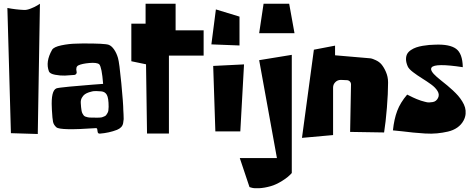

<svg xmlns="http://www.w3.org/2000/svg" viewBox="-20 -716 2563 1040"><path d="M39.1 5.4 20 -672.9Q64.9 -664.1 109.9 -662.1Q125 -661.1 146.7 -669.7Q168.5 -678.2 182.6 -687L196.3 -695.8L184.6 9.8Z M473.6 -79.1H474.1Q478 -79.1 490 -78.9Q502 -78.6 506.1 -78.6Q510.3 -78.6 520.3 -79.1Q530.3 -79.6 534.2 -81.3Q538.1 -83 545.2 -85.7Q552.2 -88.4 555.2 -92.8Q558.1 -97.2 562 -103.3Q565.9 -109.4 567.1 -118.2Q568.4 -127 568.4 -137.7Q568.4 -185.1 558.6 -202.4Q548.8 -219.7 527.8 -221.2Q505.9 -222.7 501 -222.7Q499 -222.7 494.1 -222.4Q489.3 -222.2 487.3 -222.2Q484.4 -221.7 479.5 -220.9Q474.6 -220.2 461.9 -216.1Q449.2 -211.9 439.9 -205.6Q430.7 -199.2 423.6 -186.8Q416.5 -174.3 417.5 -158.2Q418.5 -143.6 419.2 -135.5Q419.9 -127.4 421.6 -117.7Q423.3 -107.9 425.8 -103Q428.2 -98.1 432.1 -92.5Q436 -86.9 441.7 -84.7Q447.3 -82.5 455.1 -80.8Q462.9 -79.1 473.6 -79.1ZM647.9 -120.1Q647.9 -113.3 649.2 -96.7Q650.4 -80.1 649.9 -70.8Q649.4 -61.5 647 -48.8Q644.5 -36.1 636.2 -27.3Q627.9 -18.6 613.8 -12.7Q570.8 3.9 521 7.8H520Q509.8 7.8 508.8 -2.4L506.8 -15.6Q505.9 -22 500 -22H499.5Q306.2 -8.3 285.6 -26.4Q271 -39.1 267.3 -55.9Q263.7 -72.8 261.2 -119.6Q260.7 -127.4 260.7 -131.8Q255.9 -225.1 285.6 -237.3Q293.5 -240.7 356.7 -246.8Q419.9 -252.9 479.5 -257.3L538.6 -261.7Q531.7 -351.6 517.6 -367.7Q504.4 -378.4 463.9 -374.8Q423.3 -371.1 404.3 -361.8Q388.7 -354 395 -327.1Q395 -326.7 395.3 -325.4Q395.5 -324.2 395.5 -323.7Q395.5 -318.4 391.6 -314.5Q387.7 -310.5 382.8 -310.1Q356.9 -307.6 331.8 -306.6Q306.6 -305.7 278.6 -311Q250.5 -316.4 245.1 -329.1Q225.1 -381.3 262.2 -446.3Q271.5 -461.9 312.7 -470.5Q354 -479 390.6 -479.5L427.2 -480.5Q549.3 -481 569.3 -473.1Q584.5 -467.3 597.9 -448Q611.3 -428.7 619.1 -401.9Q626.5 -377 637.2 -264.9Q647.9 -152.8 647.9 -120.1Z M776.4 7.3 771 -367.7 691.4 -384.3V-587.9H768.6V-695.8H931.2V-551.8H1083V-415H895V7.3Z M1125 -475.6 1149.4 -665 1277.3 -626V-469.7ZM1146.5 -4.4 1134.8 -358.9 1301.8 -367.2 1281.7 -4.4Z M1383.8 -536.1 1407.7 -695.8H1546.4L1575.2 -536.1ZM1383.8 -390.1 1560.5 -418.9V221.2Q1541.5 243.2 1508.1 263.9Q1474.6 284.7 1446.3 292.5Q1412.1 302.2 1383.5 303.5Q1355 304.7 1343.3 300.8L1331.5 297.4L1278.8 140.1H1480Z M1615.7 30.8 1680.2 -446.8 1794.9 -468.8V-416.5L1976.6 -400.9Q1981.4 -400.9 1989.3 -399.7Q1997.1 -398.4 2015.6 -389.9Q2034.2 -381.3 2045.9 -367.7Q2060.1 -350.6 2070.3 -326.7Q2082 -299.8 2082 -271V-270.5V-266.1Q2082 -210.9 2075.7 -132.3Q2069.3 -53.7 2060.5 1.5L1876.5 -1.5L1881.3 -258.3V-258.8Q1881.3 -268.1 1875 -274.7Q1868.7 -281.2 1859.4 -281.7L1827.1 -283.2H1825.7Q1808.6 -283.2 1796.4 -271Q1784.2 -258.8 1784.2 -241.7V15.6Z M2185.5 -203.6Q2186 -203.6 2199 -197Q2211.9 -190.4 2217.3 -188Q2222.7 -185.5 2237.3 -179.2Q2252 -172.9 2260.3 -170.7Q2268.6 -168.5 2282 -164.6Q2295.4 -160.6 2304.4 -161.1Q2313.5 -161.6 2323.5 -163.1Q2333.5 -164.6 2340.8 -170.4Q2348.1 -176.3 2352.5 -185.1Q2361.8 -203.1 2350.3 -222.4Q2338.9 -241.7 2315.2 -258.8Q2291.5 -275.9 2265.6 -292Q2239.7 -308.1 2217 -325.4Q2194.3 -342.8 2188.5 -356.4Q2179.2 -377.9 2179.2 -395.3Q2179.2 -412.6 2185.8 -424.3Q2192.4 -436 2206.1 -445.1Q2219.7 -454.1 2234.6 -459.2Q2249.5 -464.4 2269.3 -467.8Q2289.1 -471.2 2304.4 -472.4Q2319.8 -473.6 2337.9 -474.1Q2415.5 -477.1 2450.4 -451.7Q2485.4 -426.3 2486.8 -352.1Q2336.4 -375 2317.9 -350.6Q2305.7 -334.5 2346.7 -298.8Q2355 -291.5 2372.3 -277.6Q2389.6 -263.7 2402.6 -253.2Q2415.5 -242.7 2432.6 -226.8Q2449.7 -210.9 2461.4 -197.5Q2473.1 -184.1 2483.9 -166.7Q2494.6 -149.4 2499 -133.5Q2503.4 -117.7 2502 -99.4Q2500.5 -81.1 2491.2 -63.5Q2479 -40.5 2457 -25.1Q2435.1 -9.8 2406.2 -3.2Q2377.4 3.4 2347.7 6.3Q2317.9 9.3 2282 7.1Q2246.1 4.9 2218 2Q2189.9 -1 2157.2 -4.9Q2124.5 -8.8 2108.4 -9.8Q2114.7 -70.8 2131.6 -115.5Q2148.4 -160.2 2185.5 -203.6Z"/></svg>

Font: Some Time Later
Style: Regular
Weight: 400
Version: Version 003.300